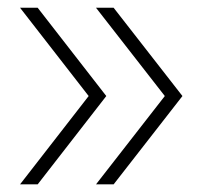

<svg xmlns="http://www.w3.org/2000/svg" viewBox="-20 -506 535 500"><path d="M275.9 -25.9H230L409.2 -255.9L230 -485.8H275.9L455.1 -255.9ZM78.1 -25.9H32.2L210.9 -255.9L32.2 -485.8H78.1L256.8 -255.9Z"/></svg>

Font: Clear Sans Thin
Style: Regular
Weight: 250
Foundry: Intel Corporation
Version: Version 1.00